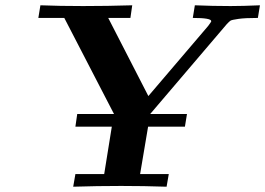

<svg xmlns="http://www.w3.org/2000/svg" viewBox="-20 -706 1003 726"><path d="M125 -638.2 132.8 -686Q204.6 -683.1 293.9 -683.1Q386.7 -683.1 480 -686L473.1 -638.2H389.2L541 -342.8L767.1 -607.9Q779.3 -624 778.8 -626Q778.8 -638.2 709 -638.2L716.8 -686Q783.7 -683.1 852.1 -683.1Q897 -683.1 962.9 -686L955.1 -638.2Q906.2 -638.2 881.1 -634.5Q856 -630.9 851.6 -627.9Q847.2 -625 837.9 -615.2L547.9 -274.9H687L679.2 -227.1H540L509.8 -47.9H618.2L609.9 0Q523.9 -2.9 438 -2.9Q347.2 -2.9 256.8 0L265.1 -47.9H374L402.8 -227.1H265.1L272 -274.9H411.1L223.1 -638.2Z"/></svg>

Font: CMU Serif Extra
Style: BoldSlanted
Weight: 700
Italic angle: -9.46001°
Version: Version 0.7.0